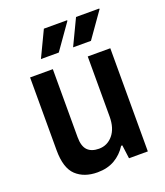

<svg xmlns="http://www.w3.org/2000/svg" viewBox="-136 -816 793 920"><g transform="rotate(-20 261.0 -355.5)"><path d="M133 -591 196 -723H314L315 -720L224 -591ZM297 -591 360 -723H478L479 -720L388 -591ZM203 12Q135 12 94.5 -26Q54 -64 54 -155V-526H170V-179Q170 -133 190 -112.5Q210 -92 248 -92Q291 -92 319.5 -126Q348 -160 348 -220V-526H463V0H367L358 -69H352Q328 -31 291 -9.5Q254 12 203 12Z"/></g></svg>

Font: Archivo SemiCondensed SemiBold
Style: Regular
Weight: 600
Width: 4
Designer: Hector Gatti
Foundry: Omnibus-Type
Version: Version 2.001; ttfautohint (v1.8.3)